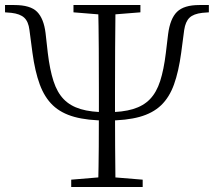

<svg xmlns="http://www.w3.org/2000/svg" viewBox="-26 -743 850 763"><path d="M399 -264Q322 -264 269.5 -278.5Q217 -293 184 -324.5Q151 -356 132 -407.5Q113 -459 103 -533L91 -624Q87 -657 70.5 -672.5Q54 -688 19 -692L-6 -694V-723H31Q95 -723 121.5 -696Q148 -669 155 -612L164 -532Q172 -466 186.5 -421Q201 -376 227 -349Q253 -322 294.5 -309.5Q336 -297 399 -297Q461 -297 502.5 -309.5Q544 -322 570 -349Q596 -376 610.5 -421Q625 -466 633 -532L642 -607Q650 -669 677.5 -696Q705 -723 766 -723H804V-694L778 -692Q743 -688 727 -672.5Q711 -657 706 -624L694 -533Q684 -459 665.5 -407.5Q647 -356 614 -324.5Q581 -293 528.5 -278.5Q476 -264 399 -264ZM364 0Q366 -83 366.5 -159Q367 -235 367 -320V-377Q367 -460 366.5 -550.5Q366 -641 364 -723H433Q432 -641 431.5 -551Q431 -461 431 -377V-320Q431 -237 431.5 -160Q432 -83 433 0ZM257 0V-29L389 -40H407L541 -29V0ZM266 -694V-723H532V-694L407 -684H389Z"/></svg>

Font: Noto Serif HK ExtraLight
Style: Regular
Weight: 200
Designer: Ryoko NISHIZUKA 西塚涼子 (kana & ideographs); Frank Grießhammer (Latin, Greek & Cyrillic); Wenlong ZHANG 张文龙 (bopomofo); San
Foundry: Adobe
Version: Version 2.002-H1;hotconv 1.1.0;makeotfexe 2.6.0